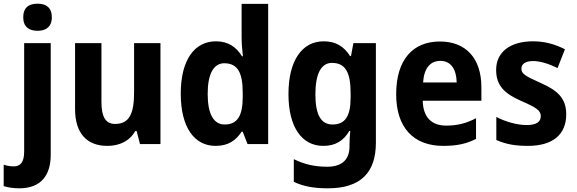

<svg xmlns="http://www.w3.org/2000/svg" viewBox="-64 -781 3126 1041"><path d="M62 -687C62 -635 94 -614 140 -614C184 -614 217 -635 217 -687C217 -741 185 -761 140 -761C93 -761 62 -741 62 -687ZM41 240C159 240 211 168 211 59V-547H67V41C67 102 44 121 11 121C-9 121 -25 118 -44 112V228C-21 236 12 240 41 240Z M806 -547H663V-282C663 -171 641 -109 560 -109C508 -109 486 -149 486 -228V-547H343V-190C343 -56 409 10 518 10C582 10 638 -15 669 -70H677L695 0H806Z M1105 10C1175 10 1216 -21 1246 -67H1252L1278 0H1390V-760H1246V-580C1246 -550 1249 -507 1253 -476H1248C1218 -525 1174 -557 1107 -557C991 -557 916 -457 916 -273C916 -90 990 10 1105 10ZM1154 -106C1095 -106 1062 -161 1062 -272C1062 -380 1094 -438 1152 -438C1227 -438 1252 -383 1252 -277V-256C1252 -154 1224 -106 1154 -106Z M1691 -557C1574 -557 1500 -453 1500 -271C1500 -91 1573 10 1689 10C1757 10 1800 -20 1830 -71H1835C1833 -49 1831 -18 1831 1V13C1831 87 1787 123 1710 123C1641 123 1587 110 1529 82V205C1582 230 1639 240 1714 240C1893 240 1974 153 1974 -7V-547H1852L1839 -477H1834C1801 -529 1757 -557 1691 -557ZM1736 -440C1809 -440 1837 -388 1837 -276V-252C1837 -152 1808 -106 1739 -106C1677 -106 1646 -158 1646 -269C1646 -381 1677 -440 1736 -440Z M2321 -556C2175 -556 2084 -458 2084 -270C2084 -86 2181 10 2339 10C2415 10 2467 -2 2517 -28V-140C2463 -112 2416 -100 2355 -100C2273 -100 2230 -148 2228 -235H2546V-308C2546 -465 2462 -556 2321 -556ZM2324 -451C2382 -451 2411 -403 2412 -334H2230C2235 -413 2270 -451 2324 -451Z M3006 -161C3006 -250 2957 -291 2870 -330C2784 -369 2763 -380 2763 -409C2763 -435 2786 -450 2827 -450C2866 -450 2915 -434 2959 -412L2999 -514C2943 -542 2889 -557 2826 -557C2705 -557 2626 -501 2626 -402C2626 -316 2673 -273 2759 -235C2847 -197 2868 -181 2868 -151C2868 -120 2844 -103 2791 -103C2742 -103 2678 -120 2627 -147V-22C2678 1 2730 10 2798 10C2936 10 3006 -54 3006 -161Z"/></svg>

Font: Noto Sans Devanagari SemiCondensed
Style: Bold
Weight: 700
Width: 4
Designer: Jelle Bosma - Monotype Design Team
Foundry: Monotype Imaging Inc.
Version: Version 2.004